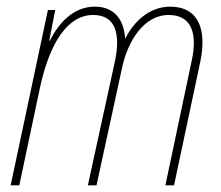

<svg xmlns="http://www.w3.org/2000/svg" viewBox="-20 -557 663 577"><path d="M12 0H38L100 -293C130 -432 185 -512 260 -512C328 -512 343 -454 325 -371L244 0H270L347 -354C364 -433 412 -512 487 -512C556 -512 574 -456 556 -374L477 0H503L582 -372C602 -468 577 -537 491 -537C429 -537 382 -492 357 -442H356C352 -499 323 -537 265 -537C204 -537 159 -493 130 -435H128L146 -527H124Z"/></svg>

Font: Noto Sans Condensed Thin
Style: Italic
Weight: 100
Width: 3
Italic angle: -12°
Designer: Monotype Design Team
Foundry: Monotype Imaging Inc.
Version: Version 2.013